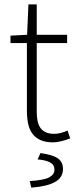

<svg xmlns="http://www.w3.org/2000/svg" viewBox="-20 -639 352 878"><path d="M223 12Q188 12 165 1.5Q142 -9 128 -28Q114 -47 108.5 -74Q103 -101 103 -133V-442H28V-476L104 -480L110 -619H148V-480H287V-442H148V-129Q148 -106 151.5 -87.5Q155 -69 164 -55.5Q173 -42 188.5 -34.5Q204 -27 229 -27Q243 -27 259.5 -31.5Q276 -36 289 -42L301 -6Q280 2 259 7Q238 12 223 12ZM123 219 116 189Q181 185 205 172Q229 159 229 137Q229 114 208.5 103.5Q188 93 152 90L165 61Q222 69 245 85.5Q268 102 268 134Q268 173 231 193.5Q194 214 123 219Z"/></svg>

Font: Giro Light
Style: Regular
Weight: 300
Designer: Paul D. Hunt
Foundry: Adobe Systems Incorporated
Version: Version 1.000;PS 1.0;hotconv 1.0.88;makeotf.lib2.5.647800